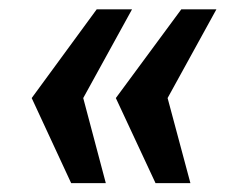

<svg xmlns="http://www.w3.org/2000/svg" viewBox="-20 -466 530 421"><path d="M321 -64.5 234 -251 377.5 -445.5H454.5L347.5 -251L397.5 -64.5ZM136 -64.5 49.5 -251 192 -445.5H269.5L162.5 -251L212 -64.5Z"/></svg>

Font: Public Sans Thin
Style: Bold Italic
Weight: 700
Italic angle: -8°
Version: Version 2.001